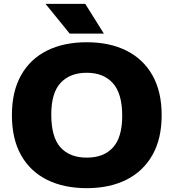

<svg xmlns="http://www.w3.org/2000/svg" viewBox="-20 -970 904 1000"><path d="M432 10Q312.5 10 225 -33.5Q137.5 -77 89.8 -161.8Q42 -246.5 42 -370Q42 -493.5 89.8 -578.2Q137.5 -663 225 -706.5Q312.5 -750 432 -750Q551.5 -750 639 -706Q726.5 -662 774.2 -577.5Q822 -493 822 -370Q822 -247.5 774 -162.8Q726 -78 638.5 -34Q551 10 432 10ZM432 -149Q520.5 -149 568.5 -202Q616.5 -255 616.5 -366.5Q616.5 -483 567.8 -537Q519 -591 432 -591Q345 -591 296 -538.8Q247 -486.5 247 -373.5Q247 -255.5 295.2 -202.2Q343.5 -149 432 -149ZM343 -795 217 -950H424L521 -795Z"/></svg>

Font: Encode Sans SemiExpanded SemiExpanded ExtraBold
Style: Regular
Weight: 800
Width: 6
Designer: Multiple Designers
Foundry: Impallari Type
Version: Version 3.000; ttfautohint (v1.8.3) -l 8 -r 50 -G 200 -x 14 